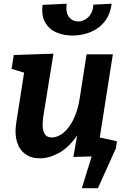

<svg xmlns="http://www.w3.org/2000/svg" viewBox="-20 -820 667 1009"><path d="M190.3 12.1Q144.4 12.5 113 -10.5Q81.6 -33.5 69.1 -74.7Q56.6 -116 64.9 -171.5L110.1 -460.4L121.2 -434L40.8 -457.9L52.3 -530.9L260.9 -538L207 -204.7Q202.4 -172.8 204.8 -148.8Q207.1 -124.8 218.6 -111.2Q230.2 -97.6 252 -97.6Q273.1 -97.6 295.7 -110.1Q318.3 -122.6 338.8 -148.5Q359.2 -174.3 375.3 -213.7Q391.3 -253 399.5 -307L435 -534.3H573L500.8 -75.2L484.2 -99.9L572.8 -72.9L561.3 -0.6L365.6 4.7L395.8 -168.2L438.7 -242.1Q418.9 -154 377.8 -97.7Q336.6 -41.4 287.2 -14.8Q237.8 11.8 190.3 12.1ZM360.7 -633.3Q313.3 -633.3 275.5 -650Q237.6 -666.6 217.4 -702.2Q197.2 -737.7 203.3 -794.3L330.3 -800.4Q324.6 -751.8 343.2 -729.5Q361.8 -707.2 390.6 -707.2Q420.6 -707.2 444 -729.9Q467.5 -752.5 471.1 -795.7L566.7 -800.4Q559.4 -742.8 529.1 -705.6Q498.8 -668.4 454.5 -650.8Q410.2 -633.3 360.7 -633.3ZM438.4 -112.2 594.4 -77.7 589 -40.4 494.6 168.9H410L468.2 -18.5L496.8 0H397.9Z"/></svg>

Font: Bitter Thin
Style: Italic
Weight: 100
Italic angle: -9°
Designer: Sol Matas, and Bitter project Authors
Foundry: Sol Matas
Version: Version 2.002